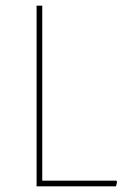

<svg xmlns="http://www.w3.org/2000/svg" viewBox="-20 -657 438 677"><path d="M390 -20 393 -16 389 0H109V-637H129V-20Z"/></svg>

Font: Alegreya Sans Thin
Style: Regular
Weight: 100
Designer: Juan Pablo del Peral
Foundry: Huerta Tipografica
Version: Version 2.007